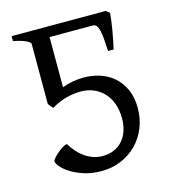

<svg xmlns="http://www.w3.org/2000/svg" viewBox="-97 -694 697 787"><g transform="rotate(-15 251.0 -300.0)"><path d="M447.8 -197.3Q447.8 -151.9 431.9 -113Q416 -74.2 387.9 -45.9Q359.9 -17.6 321.5 -1.5Q283.2 14.6 238.8 14.6Q196.8 14.6 163.6 3.7Q130.4 -7.3 107.7 -22Q85 -36.6 73 -51.5Q61 -66.4 61 -74.7Q61 -77.6 67.9 -85.9Q74.7 -94.2 85 -103.3Q95.2 -112.3 106.9 -120.1Q118.7 -127.9 128.9 -129.4Q139.2 -111.3 153.1 -95.7Q167 -80.1 183.3 -68.6Q199.7 -57.1 218.5 -50.5Q237.3 -43.9 257.8 -43.9Q287.1 -43.9 308.8 -54Q330.6 -64 345.2 -81.5Q359.9 -99.1 367.2 -122.6Q374.5 -146 374.5 -172.4Q374.5 -208 364.3 -235.8Q354 -263.7 335.7 -283Q317.4 -302.2 292.7 -312.5Q268.1 -322.8 239.3 -322.8Q210 -322.8 178 -314.7Q146 -306.6 113.8 -287.1L109.4 -291Q106.9 -293.9 104.5 -296.9L99.6 -303.2Q97.2 -306.6 95.7 -308.6V-564Q95.7 -569.8 77.6 -578.6Q59.6 -587.4 24.4 -594.2V-615.2H423.8L439 -603Q438 -590.3 435.5 -570.8Q433.1 -551.3 429.4 -530Q425.8 -508.8 421.6 -488.3Q417.5 -467.8 414.1 -454.1H390.6Q389.2 -485.4 387.2 -507.6Q385.3 -529.8 381.6 -543.9Q377.9 -558.1 372.1 -564.7Q366.2 -571.3 356.9 -571.3H173.8V-358.4Q195.8 -366.7 219 -370.8Q242.2 -375 265.6 -375Q300.8 -375 333.7 -364.5Q366.7 -354 391.8 -332Q417 -310.1 432.4 -276.6Q447.8 -243.2 447.8 -197.3Z"/></g></svg>

Font: Gentium Unicode
Style: Regular
Weight: 400
Version: Version 1.009